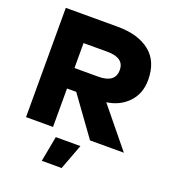

<svg xmlns="http://www.w3.org/2000/svg" viewBox="-158 -807 1019 1136"><g transform="rotate(20 351.5 -238.5)"><path d="M60 -688H386Q516 -688 590 -629Q664 -570 664 -453Q664 -368 612 -312.5Q560 -257 476 -245L676 0H463L288 -242H230V0H60ZM380 -528H230V-371H380Q486 -371 486 -451Q486 -528 380 -528ZM421 51 361 211H236L266 51Z"/></g></svg>

Font: Roundo
Style: Bold
Weight: 700
Designer: Namrata Goyal (Gurmukhi), Shiva Nallaperumal (Latin)
Foundry: Indian Type Foundry
Version: Version 1.000;PS 1.0;hotconv 1.0.88;makeotf.lib2.5.647800